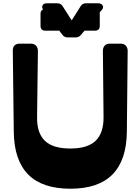

<svg xmlns="http://www.w3.org/2000/svg" viewBox="-20 -1136 856 1170"><path d="M417 -1012 472 -1099Q483 -1116 503 -1116H579Q598 -1116 605.5 -1102.5Q613 -1089 600 -1075L587 -1060Q588 -1058 588 -1053V-979Q588 -949 558 -949H495L472 -922Q460 -908 442 -908H392Q373 -908 362 -922L340 -950Q339 -949 334 -949H257Q227 -949 227 -979V-1053Q227 -1071 242 -1079Q233 -1093 240 -1104.5Q247 -1116 265 -1116H330Q350 -1116 361 -1099ZM753 -332Q751 -160 665.5 -73Q580 14 409 14Q237 14 151.5 -73Q66 -160 64 -332L58 -827Q58 -870 101 -870H167Q188 -870 199.5 -858Q211 -846 211 -826L206 -423Q204 -327 252.5 -279Q301 -231 409 -231Q515 -231 563.5 -279Q612 -327 611 -423L607 -826Q607 -845 617.5 -857.5Q628 -870 650 -870H715Q736 -870 747 -857.5Q758 -845 758 -827Z"/></svg>

Font: OpenDyslexic3
Style: Bold
Weight: 700
Designer: Abelardo Gonzalez
Version: Version 1.000;PS 001.001;hotconv 1.0.56